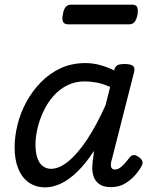

<svg xmlns="http://www.w3.org/2000/svg" viewBox="-20 -791 663 828"><path d="M175 17Q135 17 105 -3.5Q75 -24 59 -63Q43 -102 43 -155Q43 -202 55.5 -253Q68 -304 93.5 -351Q119 -398 156 -436Q193 -474 241 -496.5Q289 -519 349 -519Q380 -519 411.5 -510.5Q443 -502 473 -487V-491Q478 -506 488 -510.5Q498 -515 516 -515Q546 -515 554.5 -506Q563 -497 558 -479L463 -106Q458 -90 458 -80Q458 -70 462.5 -65Q467 -60 475 -60Q486 -60 496 -66.5Q506 -73 516.5 -84.5Q527 -96 538 -111Q545 -120 554 -122Q563 -124 575 -116Q590 -107 593.5 -96.5Q597 -86 591 -76Q582 -58 563.5 -36.5Q545 -15 519 0.5Q493 16 459 16Q427 16 409 3.5Q391 -9 384 -29Q377 -49 378 -72.5Q379 -96 383 -119Q384 -124 384.5 -129Q385 -134 385 -140Q350 -86 314 -51Q278 -16 243 0.5Q208 17 175 17ZM133 -167Q133 -135 140.5 -111.5Q148 -88 163.5 -75.5Q179 -63 200 -63Q235 -63 274.5 -95Q314 -127 355 -188.5Q396 -250 435 -337L455 -416Q424 -430 396.5 -435Q369 -440 345 -440Q304 -440 270 -423Q236 -406 210.5 -377Q185 -348 168 -312Q151 -276 142 -238.5Q133 -201 133 -167ZM275 -686Q256 -686 251.5 -698Q247 -710 251 -728Q254 -749 262.5 -760Q271 -771 288 -771H549Q568 -771 572 -759Q576 -747 573 -728Q569 -708 561 -697Q553 -686 535 -686Z"/></svg>

Font: Playwrite DE SAS
Style: Regular
Weight: 400
Designer: Veronika Burian, José Scaglione
Foundry: TypeTogether
Version: Version 1.002